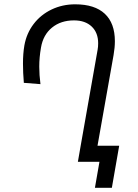

<svg xmlns="http://www.w3.org/2000/svg" viewBox="-20 -750 640 890"><path d="M435 -549.5Q435 -598.5 405 -627Q375 -655.5 323 -655.5Q262 -655.5 221 -622Q180 -588.5 170 -529.5Q162 -484 162 -441Q162 -402 167.5 -360L90.5 -366Q86.5 -413.5 86.5 -455Q86.5 -502 93 -539.5Q103 -595.5 136 -638.8Q169 -682 219.2 -706Q269.5 -730 328.5 -730Q419 -730 465.8 -686.2Q512.5 -642.5 512.5 -559Q512.5 -529.5 506.5 -495L432 -74.5H532.5L498.5 120.5H420L441 0H341L354 -74.5L432.5 -519.5Q435 -532.5 435 -549.5Z"/></svg>

Font: JuliaMono
Style: Italic
Weight: 400
Italic angle: -9°
Monospace: yes
Designer: cormullion
Foundry: corm
Version: Version 0.057; ttfautohint (v1.8.4)